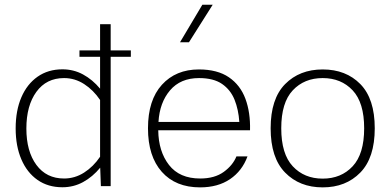

<svg xmlns="http://www.w3.org/2000/svg" viewBox="-20 -789 1655 814"><path d="M534.7 -575.2V-548.3H316.9V-575.2ZM46.4 -244.6Q46.4 -320.3 70.6 -376.5Q94.7 -432.6 139.4 -463.9Q184.1 -495.1 244.6 -495.1Q292 -495.1 332 -473.4Q372.1 -451.7 404.3 -413.1V-686.5H449.2V0H407.7L404.8 -78.1Q372.6 -39.1 332.3 -17.1Q292 4.9 244.6 4.9Q183.6 4.9 139.2 -26.1Q94.7 -57.1 70.6 -113.3Q46.4 -169.4 46.4 -244.6ZM91.8 -244.1Q91.8 -147.5 134.3 -89.8Q176.8 -32.2 251.5 -32.2Q297.4 -32.2 336.7 -57.4Q376 -82.5 404.3 -124.5V-365.2Q376 -407.2 336.7 -432.6Q297.4 -458 251.5 -458Q176.8 -458 134.3 -399.7Q91.8 -341.3 91.8 -244.1Z M650.9 -236.8Q651.9 -147 696.5 -89.6Q741.2 -32.2 828.6 -32.2Q890.1 -32.2 928.7 -60.3Q967.3 -88.4 982.4 -126H1029.3Q1006.8 -64.5 955.3 -29.5Q903.8 5.4 828.1 5.4Q724.6 5.4 666 -60.5Q607.4 -126.5 607.4 -245.1Q607.4 -364.7 666.5 -429.7Q725.6 -494.6 823.2 -494.6Q901.9 -494.6 950.4 -461.4Q999 -428.2 1020.5 -370.1Q1042 -312 1040 -236.8ZM651.9 -272H994.6Q991.2 -324.2 974.4 -366.2Q957.5 -408.2 921.4 -433.1Q885.3 -458 823.7 -458Q745.1 -458 700.9 -406Q656.7 -354 651.9 -272ZM837.9 -769H881.8L781.2 -609.9H743.2Z M1348.1 -494.6Q1446.8 -494.6 1507.8 -432.4Q1568.8 -370.1 1568.8 -245.1Q1568.8 -120.1 1507.6 -57.4Q1446.3 5.4 1348.1 5.4Q1250 5.4 1188.7 -57.4Q1127.4 -120.1 1127.4 -245.1Q1127.4 -370.1 1188.7 -432.4Q1250 -494.6 1348.1 -494.6ZM1348.1 -458Q1270 -458 1221.2 -406Q1172.4 -354 1172.4 -245.1Q1172.4 -136.2 1221.2 -84Q1270 -31.7 1348.1 -31.7Q1426.3 -31.7 1475.1 -84Q1523.9 -136.2 1523.9 -245.1Q1523.9 -354 1475.1 -406Q1426.3 -458 1348.1 -458Z"/></svg>

Font: Estedad-FD ExtraLight
Style: Regular
Weight: 200
Designer: Amin Abedi
Version: Version 7.3